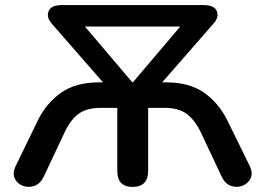

<svg xmlns="http://www.w3.org/2000/svg" viewBox="-20 -725 1040 753"><path d="M500 8Q440 8 440 -55V-302H375Q320 -302 288 -278.5Q256 -255 232 -203L151 -31Q138 -4 114.5 4Q91 12 69 3.5Q47 -5 37.5 -26Q28 -47 43 -77L129 -254Q163 -322 220.5 -362Q278 -402 368 -402H384L184 -631Q161 -657 170.5 -681Q180 -705 222 -705H779Q821 -705 830.5 -681Q840 -657 816 -631L616 -402H632Q722 -402 779.5 -362Q837 -322 871 -254L958 -77Q973 -47 963 -26Q953 -5 931 3.5Q909 12 886 4Q863 -4 850 -31L769 -203Q744 -255 712 -278.5Q680 -302 625 -302H561V-55Q561 8 500 8ZM499 -402H501L687 -621H313Z"/></svg>

Font: Chiron GoRound TC M
Style: Regular
Weight: 500
Designer: Ryoko NISHIZUKA 西塚涼子 (kana, bopomofo & ideographs); Paul D. Hunt (Latin, Greek & Cyrillic); Sandoll Communications 산돌커뮤니
Foundry: Adobe
Version: Version 1.000;hotconv 1.1.1;makeotfexe 2.6.0